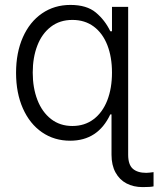

<svg xmlns="http://www.w3.org/2000/svg" viewBox="-20 -558 641 776"><path d="M430.7 67.4V-95.7H425.8Q376 10.7 263.7 10.7Q199.2 10.7 149.7 -23.4Q100.1 -57.6 72.5 -119.9Q44.9 -182.1 44.9 -263.7Q44.9 -345.2 72.5 -407.5Q100.1 -469.7 149.9 -503.9Q199.7 -538.1 264.6 -538.1Q330.6 -538.1 367.4 -507.3Q404.3 -476.6 425.8 -431.6H432.6V-530.3H498V67.4Q498 107.4 516.8 124Q535.6 140.6 571.3 140.6Q577.1 140.6 585.4 139.6Q593.8 138.7 600.6 137.7V195.3Q587.9 198.2 556.6 198.2Q519.5 198.2 491.2 183.3Q462.9 168.5 446.8 138.9Q430.7 109.4 430.7 67.4ZM432.6 -264.6Q432.6 -327.6 413.8 -375.7Q395 -423.8 358.9 -450.7Q322.8 -477.5 272.5 -477.5Q221.7 -477.5 185.5 -449.7Q149.4 -421.9 130.9 -373.8Q112.3 -325.7 112.3 -264.6Q112.3 -203.1 131.1 -154.3Q149.9 -105.5 186 -77.1Q222.2 -48.8 272.5 -48.8Q322.3 -48.8 358.4 -76.2Q394.5 -103.5 413.6 -152.3Q432.6 -201.2 432.6 -264.6Z"/></svg>

Font: Pretendard Light
Style: Regular
Weight: 300
Designer: Base glyphs from Inter by Rasmus Andersson; Hangeul glyphs from Noto Sans CJK(Source Han Sans) by Jang Soo-young and Kan
Foundry: Kil Hyung-jin
Version: Version 1.309